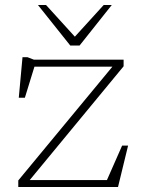

<svg xmlns="http://www.w3.org/2000/svg" viewBox="-20 -752 574 772"><path d="M53.5 0V-26.5L432 -484H118.5L80 -359H55.5L70.5 -522H90.5L116.5 -512H477V-485.5L99.5 -28H410L471 -166.5H495L454.5 0ZM429.5 -732 300 -569H262.5L132.5 -732H165L281 -604.5L397 -732Z"/></svg>

Font: Newsreader 6pt ExtraLight
Style: Regular
Weight: 275
Designer: Hugues Gentile
Foundry: Production Type
Version: Version 1.003; ttfautohint (v1.8.3)